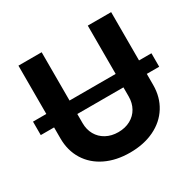

<svg xmlns="http://www.w3.org/2000/svg" viewBox="-165 -873 1060 1049"><g transform="rotate(-30 365.5 -348.5)"><path d="M739.3 -317.4H661.1V-248Q661.1 -171.4 624.5 -112.8Q587.9 -54.2 521.5 -22.2Q455.1 9.8 368.2 9.8Q281.2 9.8 215.1 -22.2Q148.9 -54.2 112.5 -112.8Q76.2 -171.4 76.2 -248V-317.4H-7.8V-402.3H76.2V-707H222.7V-402.3H513.7V-707H661.1V-402.3H739.3ZM368.2 -119.1Q411.6 -119.1 444.8 -137.2Q478 -155.3 495.8 -187.3Q513.7 -219.2 513.7 -259.8V-317.4H222.7V-259.8Q222.7 -219.2 240.7 -187.3Q258.8 -155.3 292 -137.2Q325.2 -119.1 368.2 -119.1Z"/></g></svg>

Font: Pretendard
Style: Bold
Weight: 700
Designer: Base glyphs from Inter by Rasmus Andersson; Hangeul glyphs from Noto Sans CJK(Source Han Sans) by Jang Soo-young and Kan
Foundry: Kil Hyung-jin
Version: Version 1.309